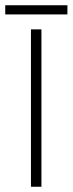

<svg xmlns="http://www.w3.org/2000/svg" viewBox="-58 -712 277 732"><path d="M60 0V-600H100V0ZM-38 -657V-692H199V-657Z"/></svg>

Font: Big Shoulders Text Thin
Style: Regular
Weight: 100
Designer: Patric King
Foundry: XO Type Co
Version: Version 1.000; ttfautohint (v1.8.2)